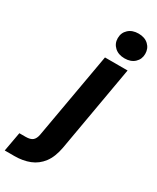

<svg xmlns="http://www.w3.org/2000/svg" viewBox="-351 -808 898 1096"><g transform="rotate(30 97.5 -260.0)"><path d="M-112 220 -89 93H-48Q-16 93 -1.5 80.5Q13 68 18 41L118 -526H267L168 40Q156 106 126 145.5Q96 185 51.5 202.5Q7 220 -48 220ZM217 -577Q176 -577 151 -600Q126 -623 126 -658Q126 -694 151 -717Q176 -740 217 -740Q258 -740 282.5 -717Q307 -694 307 -658Q307 -623 282.5 -600Q258 -577 217 -577Z"/></g></svg>

Font: DM Sans 9pt Black
Style: Italic
Weight: 900
Italic angle: -10°
Version: Version 4.004;gftools[0.9.30]